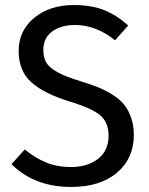

<svg xmlns="http://www.w3.org/2000/svg" viewBox="-20 -721 585 753"><path d="M270 -701.2Q338.4 -701.2 387.7 -681.6Q437 -662.1 482.9 -621.1L431.2 -563Q356.9 -623 273.9 -623Q219.7 -623 184.8 -597.7Q149.9 -572.3 149.9 -524.9Q149.9 -494.6 161.9 -474.9Q173.8 -455.1 206.1 -437.5Q238.3 -419.9 300.8 -400.9Q338.4 -389.2 364.7 -378.7Q391.1 -368.2 419.7 -350.6Q448.2 -333 465.3 -312.5Q482.4 -292 493.7 -261Q504.9 -230 504.9 -191.9Q504.9 -100.1 439 -43.9Q373 12.2 258.8 12.2Q115.7 12.2 24.9 -77.1L77.1 -134.8Q119.1 -100.6 161.9 -83.3Q204.6 -65.9 257.8 -65.9Q322.3 -65.9 364 -97.7Q405.8 -129.4 405.8 -189Q405.8 -239.3 375 -267.1Q344.2 -294.9 256.8 -321.8Q151.4 -354 102.3 -398.9Q53.2 -443.8 53.2 -521Q53.2 -600.6 114 -650.9Q174.8 -701.2 270 -701.2Z"/></svg>

Font: FiraGO
Style: Regular
Weight: 400
Designer: bBox Type
Foundry: bBox Type GmbH
Version: Version 1.001;PS 001.001;hotconv 1.0.88;makeotf.lib2.5.64775